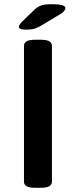

<svg xmlns="http://www.w3.org/2000/svg" viewBox="-20 -891 360 913"><path d="M148 2Q119 2 106.5 -5.5Q94 -13 94 -27V-673Q94 -687 106.5 -694.5Q119 -702 148 -702H173Q202 -702 214.5 -694.5Q227 -687 227 -673V-27Q227 -13 214.5 -5.5Q202 2 173 2ZM104 -750Q70 -750 70 -763Q70 -767 72.5 -772Q75 -777 82 -785L143 -844Q159 -859 175.5 -865Q192 -871 226 -871Q291 -871 291 -853Q291 -846 284 -837.5Q277 -829 257 -818L177 -770Q159 -759 144 -754.5Q129 -750 104 -750Z"/></svg>

Font: Asap Expanded SemiBold
Style: Regular
Weight: 600
Width: 7
Designer: Pablo Cosgaya
Foundry: Omnibus-Type
Version: Version 3.001; ttfautohint (v1.8.4.7-5d5b)